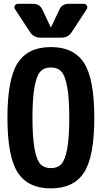

<svg xmlns="http://www.w3.org/2000/svg" viewBox="-20 -990 540 1019"><path d="M194.8 -118.7Q214.8 -97.7 250 -97.7Q285.2 -97.7 305.2 -118.7Q325.2 -139.6 336.4 -199.2Q347.7 -258.8 347.7 -364.7Q347.7 -470.7 336.4 -530.3Q325.2 -589.8 305.2 -610.8Q285.2 -631.8 250 -631.8Q214.8 -631.8 194.8 -610.8Q174.8 -589.8 163.6 -530.3Q152.3 -470.7 152.3 -364.7Q152.3 -258.8 163.6 -199.2Q174.8 -139.6 194.8 -118.7ZM74.2 -656.2Q128.9 -740.2 250 -740.2Q371.1 -740.2 425.8 -656.2Q480.5 -572.3 480.5 -365.2Q480.5 -158.2 425.8 -74.2Q371.1 9.8 250 9.8Q128.9 9.8 74.2 -74.2Q19.5 -158.2 19.5 -365.2Q19.5 -572.3 74.2 -656.2ZM344.7 -969.7H424.8Q435.5 -969.7 440.9 -960.4Q446.3 -951.2 440.4 -941.4L360.4 -819.3Q341.8 -790 304.7 -790H195.3Q159.2 -790 139.6 -819.3L59.6 -941.4Q53.7 -951.2 59.1 -960.4Q64.5 -969.7 75.2 -969.7H155.3Q191.4 -969.7 205.1 -938.5L249 -845.7Q249 -844.7 250 -844.7Q251 -844.7 251 -845.7L294.9 -938.5Q308.6 -969.7 344.7 -969.7Z"/></svg>

Font: Rounded-L Mgen+ 1mn bold
Style: Bold
Weight: 700
Designer: [Source Han Sans]
Ryoko NISHIZUKA  (kana & ideographs); Paul D. Hunt (Latin, Greek & Cyrillic); Wenlong ZHANG  (bopomofo
Version: Version 1.059.20150602